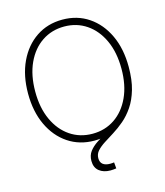

<svg xmlns="http://www.w3.org/2000/svg" viewBox="-134 -838 984 1144"><g transform="rotate(-15 358.0 -266.0)"><path d="M358.4 9.3Q267.1 9.3 196.8 -37.8Q126.5 -85 87.2 -168.9Q47.9 -252.9 47.9 -363.3Q47.9 -474.6 87.4 -558.6Q127 -642.6 197 -689.7Q267.1 -736.8 358.4 -736.8Q450.2 -736.8 520 -689.7Q589.8 -642.6 629.2 -558.6Q668.5 -474.6 668.5 -363.3Q668.5 -252.4 629.2 -168.5Q589.8 -84.5 520 -37.6Q450.2 9.3 358.4 9.3ZM358.4 -33.2Q435.5 -33.2 495.6 -73.7Q555.7 -114.3 589.8 -188.5Q624 -262.7 624 -363.3Q624 -464.4 589.8 -538.6Q555.7 -612.8 495.6 -653.6Q435.5 -694.3 358.4 -694.3Q281.7 -694.3 221.4 -654.1Q161.1 -613.8 126.7 -539.3Q92.3 -464.8 92.3 -363.3Q92.3 -263.2 126.5 -189Q160.6 -114.7 220.7 -74Q280.8 -33.2 358.4 -33.2ZM404.8 205.6Q361.8 205.6 335.2 184.1Q308.6 162.6 308.6 121.6Q308.6 87.4 326.9 63.2Q345.2 39.1 375.2 19.5Q405.3 0 441.2 -20.8Q477.1 -41.5 513.2 -68.4Q549.3 -95.2 579.3 -133.8Q609.4 -172.4 627.4 -228.3Q645.5 -284.2 645.5 -363.3H668.5Q668.5 -282.7 651.4 -224.1Q634.3 -165.5 606.2 -124.3Q578.1 -83 544.2 -54.2Q510.3 -25.4 476.8 -4.6Q443.4 16.1 415.3 34.2Q387.2 52.2 369.9 71.5Q352.5 90.8 352.5 116.7Q352.5 142.1 368.2 154.3Q383.8 166.5 412.6 166.5Q418.9 166.5 425.3 166Q431.6 165.5 437 164.6L440.4 202.6Q432.1 203.6 423.3 204.6Q414.6 205.6 404.8 205.6Z"/></g></svg>

Font: Inter 28pt ExtraLight
Style: Regular
Weight: 250
Designer: Rasmus Andersson
Foundry: rsms
Version: Version 4.001;git-66647c0bb